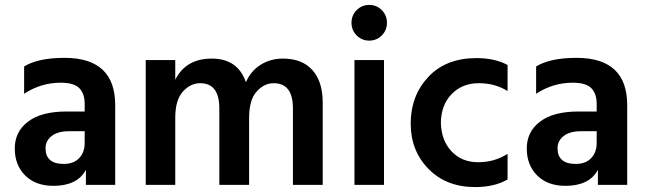

<svg xmlns="http://www.w3.org/2000/svg" viewBox="-20 -751 2627 780"><path d="M197 4Q125 4 82.5 -38Q40 -80 40 -148Q40 -216 94 -257Q148 -298 250 -298H324V-329Q324 -371 302 -393Q280 -415 227 -415Q146 -415 78 -370V-481Q135 -516 242 -516Q448 -516 448 -324V0H329V-61Q294 4 197 4ZM239 -85Q279 -85 301.5 -108.5Q324 -132 324 -170V-218H262Q215 -218 190 -198.5Q165 -179 165 -149Q165 -85 239 -85Z M1291 0H1170V-311Q1170 -413 1092 -413Q1053 -413 1022.5 -379Q992 -345 992 -272V0H871V-311Q871 -413 793 -413Q754 -413 723 -379Q692 -345 692 -272V0H572V-507H692V-427Q735 -513 840.5 -513Q946 -513 979 -417Q999 -463 1039 -488Q1079 -513 1130 -513Q1207 -513 1249 -466.5Q1291 -420 1291 -334Z M1480 -731Q1510 -731 1531 -710Q1552 -689 1552 -658.5Q1552 -628 1531 -607Q1510 -586 1480 -586Q1450 -586 1429 -607Q1408 -628 1408 -658.5Q1408 -689 1429 -710Q1450 -731 1480 -731ZM1540 0H1420V-507H1540Z M1910 9Q1793 9 1720.5 -65Q1648 -139 1648.5 -251Q1649 -363 1720.5 -439Q1792 -515 1916 -515Q1990 -515 2042 -487V-381Q1992 -413 1925 -413Q1858 -413 1815 -369Q1772 -325 1771 -252Q1773 -180 1814.5 -136Q1856 -92 1922.5 -92Q1989 -92 2042 -126V-22Q1989 9 1910 9Z M2277 4Q2205 4 2162.5 -38Q2120 -80 2120 -148Q2120 -216 2174 -257Q2228 -298 2330 -298H2404V-329Q2404 -371 2382 -393Q2360 -415 2307 -415Q2226 -415 2158 -370V-481Q2215 -516 2322 -516Q2528 -516 2528 -324V0H2409V-61Q2374 4 2277 4ZM2319 -85Q2359 -85 2381.5 -108.5Q2404 -132 2404 -170V-218H2342Q2295 -218 2270 -198.5Q2245 -179 2245 -149Q2245 -85 2319 -85Z"/></svg>

Font: Hind Jalandhar SemiBold
Style: Regular
Weight: 600
Designer: Namrata Goyal
Foundry: Indian Type Foundry
Version: Version 0.702;PS 1.0;hotconv 1.0.81;makeotf.lib2.5.63406